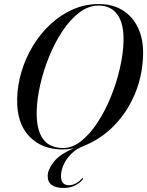

<svg xmlns="http://www.w3.org/2000/svg" viewBox="-20 -731 730 952"><path d="M469.5 -711Q538.5 -711 588.2 -680Q638 -649 664.5 -593Q691 -537 689.5 -462.5Q687.5 -358.5 649.8 -267.5Q612 -176.5 546.8 -109.2Q481.5 -42 397.5 -8.5Q359.5 6 334 31.2Q308.5 56.5 295.8 85Q283 113.5 282.5 139Q281 187.5 322.5 187.5Q339.5 187.5 356.8 178Q374 168.5 385 155.5Q389 151 391.5 152.5Q393.5 154 390 159Q377.5 175.5 352.8 188.2Q328 201 296 201Q215 201 216.5 139.5Q217 110.5 246.5 72Q276 33.5 346 4.5Q328.5 7.5 315.8 8.8Q303 10 291.5 10Q186.5 10 124.5 -55.5Q62.5 -121 65 -241Q66.5 -310 87.2 -378Q108 -446 144.8 -506Q181.5 -566 231.5 -612Q281.5 -658 341.8 -684.5Q402 -711 469.5 -711ZM162 -181Q157.5 3 293.5 3Q339 3 382.2 -31.2Q425.5 -65.5 463 -122.5Q500.5 -179.5 529 -249.2Q557.5 -319 574.2 -391.5Q591 -464 592.5 -527.5Q594.5 -614 562 -658.8Q529.5 -703.5 469 -703.5Q419 -703.5 373.5 -669Q328 -634.5 290 -577.2Q252 -520 223.8 -450.8Q195.5 -381.5 179.5 -311Q163.5 -240.5 162 -181Z"/></svg>

Font: Fraunces 144pt
Style: Italic
Weight: 400
Italic angle: -16°
Version: Version 1.000;[b76b70a41]